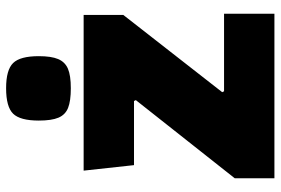

<svg xmlns="http://www.w3.org/2000/svg" viewBox="-165 -754 919 629"><g transform="rotate(-90 294.5 -439.5)"><path d="M25 0ZM25 -130 281 -454 278 -460H68L50 -625H560V-495L307 -171L310 -165H564V0H25ZM214 -772Q214 -833 236.5 -856Q259 -879 320 -879Q380 -879 402.5 -856Q425 -833 425 -772Q425 -731 415.5 -708.5Q406 -686 384 -676.5Q362 -667 320 -667Q278 -667 255.5 -676Q233 -685 223.5 -707.5Q214 -730 214 -772Z"/></g></svg>

Font: Changa Black
Style: Regular
Weight: 900
Designer: Eduardo Rodriguez Tunni
Foundry: Eduardo Rodriguez Tunni
Version: Version 2.001; ttfautohint (v1.5.10-5e6f)